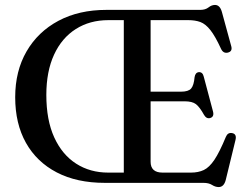

<svg xmlns="http://www.w3.org/2000/svg" viewBox="-20 -740 1010 777"><path d="M410.5 -700H790.5Q811 -700 823.8 -710Q836.5 -720 850 -720Q870 -720 878 -691.5L916 -552.5Q921.5 -531.5 901.5 -527Q883 -523 874 -543.5Q851 -593.5 831.5 -618.2Q812 -643 791 -650.8Q770 -658.5 742.5 -658.5H589.5V-369H712.5Q742.5 -369 753.5 -381.8Q764.5 -394.5 767.5 -428Q770.5 -446.5 784.5 -448Q800 -449 804.5 -430L842 -289Q847.5 -267.5 831 -262.5Q816 -258 806 -274.5Q788 -307 773 -318.5Q758 -330 727 -330H589.5V-85.5Q589.5 -41.5 638 -41.5H753Q782.5 -41.5 804.8 -52Q827 -62.5 847.8 -93.5Q868.5 -124.5 894 -186Q901.5 -204.5 919 -201.5Q939 -198 933 -173.5L893.5 -11.5Q886 17 865 17Q851.5 17 838.2 8.5Q825 0 803 0H404Q291 0 209.8 -42.2Q128.5 -84.5 85 -162Q41.5 -239.5 41.5 -346.5Q41.5 -452.5 87.5 -532Q133.5 -611.5 216.5 -655.8Q299.5 -700 410.5 -700ZM167.5 -356Q167.5 -254 199.5 -184Q231.5 -114 288 -77.8Q344.5 -41.5 418 -41.5H481V-658.5H418.5Q343.5 -658.5 286.8 -622.5Q230 -586.5 198.8 -518.8Q167.5 -451 167.5 -356Z"/></svg>

Font: Fraunces 72pt S050
Style: Regular
Weight: 400
Version: Version 1.000; ttfautohint (v1.8.3)